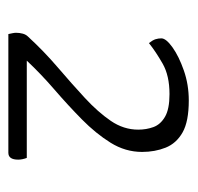

<svg xmlns="http://www.w3.org/2000/svg" viewBox="-26 -724 461 448"><g transform="rotate(90 204.0 -499.5)"><path d="M59 -289Q58 -294 57 -298.5Q56 -303 56 -307Q56 -315 58 -322.5Q60 -330 65 -335Q99 -372 137 -404.5Q175 -437 208 -467.5Q241 -498 261.5 -528Q282 -558 282 -592Q282 -611 276 -627.5Q270 -644 252 -654.5Q234 -665 199 -665Q156 -665 128 -649Q100 -633 80 -617Q73 -626 71 -632.5Q69 -639 69 -646Q69 -657 90 -672Q111 -687 144 -698.5Q177 -710 214 -710Q263 -710 288.5 -695.5Q314 -681 324 -656Q334 -631 334 -601Q334 -562 312.5 -527.5Q291 -493 258 -460.5Q225 -428 188.5 -396.5Q152 -365 121 -332H348Q352 -321 352 -312Q352 -289 336 -289Z"/></g></svg>

Font: Yanone Kaffeesatz ExtraLight Light
Style: Regular
Weight: 300
Version: Version 2.003